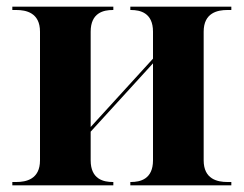

<svg xmlns="http://www.w3.org/2000/svg" viewBox="-20 -556 731 576"><path d="M17 0H320V-10H318C291 -10 252 -18 252 -75V-161L439 -366V-75C439 -18 400 -10 373 -10H371V0H674V-10H662C633 -10 591 -18 591 -75V-461C591 -518 633 -526 662 -526H674V-536H371V-526H373C400 -526 439 -518 439 -461V-380L252 -175V-461C252 -518 291 -526 318 -526H320V-536H17V-526H29C58 -526 100 -518 100 -461V-75C100 -18 58 -10 29 -10H17Z"/></svg>

Font: Noto Serif Display
Style: Bold
Weight: 700
Designer: Monotype Design Team
Foundry: Monotype Imaging Inc.
Version: Version 2.009